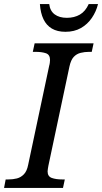

<svg xmlns="http://www.w3.org/2000/svg" viewBox="-41 -928 504 948"><path d="M-21 0 -13 -42H0Q23 -42 42.5 -47Q62 -52 77 -67.5Q92 -83 98 -114L202 -604Q204 -610 205 -619Q206 -628 206 -632Q206 -658 186 -665Q166 -672 134 -672H121L130 -714H421L412 -672H399Q377 -672 357 -667Q337 -662 323 -647Q309 -632 302 -600L198 -110Q197 -104 195.5 -95.5Q194 -87 194 -82Q194 -57 214.5 -49.5Q235 -42 266 -42H279L270 0ZM282 -771Q242 -771 215 -787Q188 -803 173.5 -833.5Q159 -864 156 -908H202Q206 -874 229 -857Q252 -840 289 -840Q326 -840 353.5 -856Q381 -872 397 -908H443Q434 -871 412.5 -839.5Q391 -808 358.5 -789.5Q326 -771 282 -771Z"/></svg>

Font: Noto Serif
Style: Italic
Weight: 400
Italic angle: -12°
Designer: Monotype Design Team
Foundry: Monotype Imaging Inc.
Version: Version 2.013